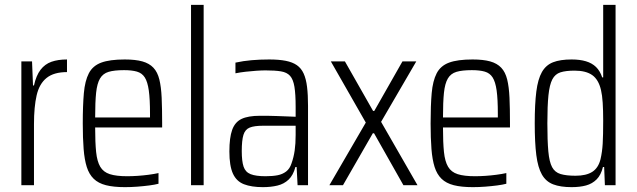

<svg xmlns="http://www.w3.org/2000/svg" viewBox="-20 -763 2625 791"><path d="M68 0V-510H112L116 -411H120Q129 -452 147 -475.5Q165 -499 192 -508.5Q219 -518 256 -518V-466Q202 -466 172 -442Q142 -418 131 -370.5Q120 -323 120 -252V0Z M495 8Q448 8 416.5 0Q385 -8 366 -26.5Q347 -45 337.5 -75Q328 -105 324.5 -149.5Q321 -194 321 -254Q321 -329 325.5 -379.5Q330 -430 346 -461Q362 -492 397 -505Q432 -518 494 -518Q538 -518 566.5 -510Q595 -502 612 -484Q629 -466 636.5 -435.5Q644 -405 646 -360.5Q648 -316 648 -256V-238H372Q372 -176 376 -137Q380 -98 393 -76Q406 -54 432.5 -45.5Q459 -37 504 -37Q524 -37 546.5 -38.5Q569 -40 592 -43Q615 -46 633 -50V-6Q618 -2 595 1Q572 4 546 6Q520 8 495 8ZM598 -259V-294Q598 -355 593 -390.5Q588 -426 576.5 -444Q565 -462 544 -468Q523 -474 491 -474Q451 -474 427.5 -467Q404 -460 392 -439.5Q380 -419 376 -381Q372 -343 372 -279H617Z M767 0V-743H819V0Z M1063 8Q1016 8 985 -4Q954 -16 939.5 -48Q925 -80 925 -139Q925 -196 936.5 -228Q948 -260 975 -273Q1002 -286 1051 -286Q1063 -286 1081 -286Q1099 -286 1119.5 -285Q1140 -284 1160 -283.5Q1180 -283 1198 -282V-323Q1198 -375 1193 -405.5Q1188 -436 1175 -450.5Q1162 -465 1137.5 -469Q1113 -473 1074 -473Q1058 -473 1036 -471.5Q1014 -470 992 -467.5Q970 -465 950 -461V-505Q982 -512 1016.5 -515Q1051 -518 1089 -518Q1129 -518 1157 -512.5Q1185 -507 1203 -494.5Q1221 -482 1231 -460Q1241 -438 1245 -405Q1249 -372 1249 -327V0H1206L1202 -75H1197Q1188 -41 1169 -23Q1150 -5 1123 1.5Q1096 8 1063 8ZM1074 -37Q1103 -37 1123.5 -41Q1144 -45 1159 -56.5Q1174 -68 1181 -90Q1190 -115 1194 -143Q1198 -171 1198 -207V-245H1064Q1028 -245 1009 -237.5Q990 -230 983 -207.5Q976 -185 976 -141Q976 -99 983.5 -76.5Q991 -54 1012.5 -45.5Q1034 -37 1074 -37Z M1337 0 1487 -258 1343 -510H1401L1517 -306H1522L1638 -510H1695L1550 -261L1700 0H1642L1521 -214H1516L1393 0Z M1928 8Q1881 8 1849.5 0Q1818 -8 1799 -26.5Q1780 -45 1770.5 -75Q1761 -105 1757.5 -149.5Q1754 -194 1754 -254Q1754 -329 1758.5 -379.5Q1763 -430 1779 -461Q1795 -492 1830 -505Q1865 -518 1927 -518Q1971 -518 1999.5 -510Q2028 -502 2045 -484Q2062 -466 2069.5 -435.5Q2077 -405 2079 -360.5Q2081 -316 2081 -256V-238H1805Q1805 -176 1809 -137Q1813 -98 1826 -76Q1839 -54 1865.5 -45.5Q1892 -37 1937 -37Q1957 -37 1979.5 -38.5Q2002 -40 2025 -43Q2048 -46 2066 -50V-6Q2051 -2 2028 1Q2005 4 1979 6Q1953 8 1928 8ZM2031 -259V-294Q2031 -355 2026 -390.5Q2021 -426 2009.5 -444Q1998 -462 1977 -468Q1956 -474 1924 -474Q1884 -474 1860.5 -467Q1837 -460 1825 -439.5Q1813 -419 1809 -381Q1805 -343 1805 -279H2050Z M2335 8Q2289 8 2259 -3.5Q2229 -15 2212.5 -44Q2196 -73 2189.5 -124Q2183 -175 2183 -255Q2183 -334 2189.5 -385.5Q2196 -437 2212.5 -466Q2229 -495 2258.5 -506.5Q2288 -518 2335 -518Q2369 -518 2394 -510.5Q2419 -503 2435.5 -487Q2452 -471 2461 -444H2465V-743H2516V0H2472L2469 -75H2464Q2456 -42 2438 -24Q2420 -6 2394.5 1Q2369 8 2335 8ZM2351 -39Q2395 -39 2420 -55Q2445 -71 2454 -107Q2461 -137 2463 -171.5Q2465 -206 2465 -266Q2465 -308 2463 -339.5Q2461 -371 2456 -392Q2446 -435 2420 -453.5Q2394 -472 2347 -472Q2311 -472 2289 -465Q2267 -458 2255.5 -436Q2244 -414 2239.5 -370.5Q2235 -327 2235 -255Q2235 -183 2239 -139.5Q2243 -96 2254.5 -74.5Q2266 -53 2289.5 -46Q2313 -39 2351 -39Z"/></svg>

Font: Saira Condensed Light
Style: Regular
Weight: 300
Width: 3
Designer: Hector Gatti with collaboration of the Omnibus-Type team
Foundry: Omnibus-Type
Version: Version 1.101